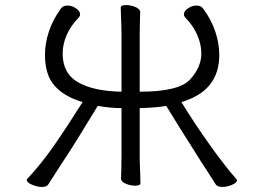

<svg xmlns="http://www.w3.org/2000/svg" viewBox="-20 -725 1040 760"><path d="M367 -306Q279 -160 229 -85Q181 -11 171 5Q165 15 147 15Q127 15 106.5 6Q86 -3 86 -12Q86 -15 88 -17Q144 -77 195 -150.5Q246 -224 307 -321Q235 -342 196.5 -385Q158 -428 158 -508Q158 -554 174 -601.5Q190 -649 221 -691Q229 -703 247 -703Q265 -703 281 -692Q297 -681 297 -668Q297 -661 291 -655Q259 -622 243.5 -585.5Q228 -549 228 -513Q228 -434 289.5 -399Q351 -364 461 -362V-589Q461 -615 459 -657L458 -695Q458 -705 479 -705Q498 -705 516.5 -697Q535 -689 535 -677Q535 -661 534 -649L533 -588V-362Q689 -362 733 -411Q777 -460 777 -513Q777 -548 761.5 -585Q746 -622 714 -655Q708 -661 708 -668Q708 -681 724 -692Q740 -703 758 -703Q776 -703 784 -691Q816 -648 832 -600.5Q848 -553 848 -507Q848 -365 698 -321Q750 -236 811.5 -150Q873 -64 915 -17Q918 -14 918 -11Q918 -2 898.5 6.5Q879 15 860 15Q841 15 834 5Q814 -27 802 -45L776 -85L754 -120Q684 -230 638 -306Q602 -299 533 -297V-106Q533 -80 535 -38L536 0Q536 10 515 10Q496 10 477.5 2Q459 -6 459 -18Q459 -34 460 -46L461 -107V-297Q417 -297 367 -306Z"/></svg>

Font: Fusion Kai T
Style: Regular
Weight: 400
Designer: Fontworks Inc.
Version: Version 24.134;May 13, 2024